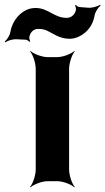

<svg xmlns="http://www.w3.org/2000/svg" viewBox="-79 -771 448 817"><path d="M215 -50V-478C215 -502 227 -539 239 -552L237 -554C225 -542 189 -528 165 -528H123C99 -528 64 -542 51 -554L49 -552C61 -539 73 -502 73 -478V-50C73 -26 61 11 49 24L51 26C64 14 99 0 123 0H165C189 0 225 14 237 26L239 24C227 11 215 -26 215 -50ZM72 -737C59 -737 43 -734 30 -727C-2 -710 -27 -678 -35 -635C-37 -620 -50 -601 -59 -594L-56 -591C-47 -598 -24 -605 -9 -604L31 -602C37 -601 44 -596 46 -593L50 -595C47 -599 45 -609 46 -615C51 -635 64 -648 84 -648C97 -648 108 -646 118 -642C149 -628 173 -606 218 -606C232 -606 247 -610 260 -617C292 -633 317 -664 324 -707C327 -722 340 -741 349 -747L347 -751C338 -744 313 -737 298 -738L259 -741C253 -741 246 -747 244 -750L240 -748C243 -744 245 -734 244 -728C239 -708 224 -695 205 -695C150 -695 128 -737 72 -737Z"/></svg>

Font: Asimov
Style: EdgeNar
Weight: 500
Designer: Google
Version: Version 2.000980: 2014